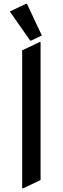

<svg xmlns="http://www.w3.org/2000/svg" viewBox="-20 -980 333 1019"><path d="M118.2 -960H123L202.1 -791.5L145 -764.6H140.1L32.2 -918.9ZM97.7 19.5V-712.9L190.4 -756.8H195.3V-24.4L102.5 19.5Z"/></svg>

Font: Nova Oval
Style: Book
Weight: 400
Version: Version 2.000